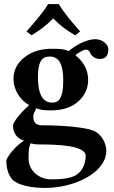

<svg xmlns="http://www.w3.org/2000/svg" viewBox="-20 -683 561 941"><path d="M467 -394C495 -394 511 -406 511 -443C511 -462 485 -491 447 -491C403 -491 345 -458 316 -432C298 -442 277 -444 232 -444C189 -444 147 -434 114 -412C73 -386 46 -347 46 -296C46 -247 75 -194 123 -168C92 -141 44 -88 44 -68C44 -49 47 -37 57 -22C66 -8 78 0 98 6C55 32 11 89 11 106C11 143 23 186 50 205C89 232 155 238 203 238C342 238 501 165 501 55C501 34 491 -9 451 -36C412 -62 262 -69 188 -69C170 -69 143 -71 143 -111C143 -127 153 -141 158 -153C179 -143 200 -142 231 -142C282 -142 329 -155 363 -185C392 -211 412 -246 412 -291C412 -347 384 -384 350 -412C358 -422 391 -440 401 -440C410 -440 417 -434 420 -428C424 -415 442 -394 467 -394ZM175 25C252 25 400 28 400 81C400 117 384 158 351 176C320 194 269 196 231 196C165 196 120 147 120 96C120 62 120 39 131 19C141 23 154 25 175 25ZM290 -288C290 -192 262 -180 236 -180C174 -180 166 -254 166 -305C166 -379 184 -406 223 -406C270 -406 290 -367 290 -288ZM268 -663H216C186 -615 146 -570 110 -529L135 -510C175 -536 203 -554 241 -593C276 -556 305 -536 348 -510L373 -529C336 -570 298 -614 268 -663Z"/></svg>

Font: Libertinus Serif
Style: Bold
Weight: 700
Designer: Philipp H. Poll, Khaled Hosny
Foundry: Caleb Maclennan
Version: Version 7.050;RELEASE